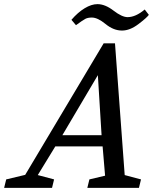

<svg xmlns="http://www.w3.org/2000/svg" viewBox="-98 -910 761 930"><path d="M-78 0 -68 -41 24 -63 404 -700H459L506 -62L585 -41L575 0H325L335 -41L411 -59L399 -201H170L85 -62L164 -41L154 0ZM204 -255H394L376 -546ZM248 -814Q279 -850 312 -870Q345 -890 374 -890Q411 -890 452 -858.5Q493 -827 520 -827Q559 -827 603 -864L623 -838Q612 -823 571.5 -792.5Q531 -762 493 -762Q452 -762 413.5 -793.5Q375 -825 347 -825Q328 -825 316 -819Q304 -813 270 -788Z"/></svg>

Font: Volkhov
Style: Italic
Weight: 400
Italic angle: -12°
Designer: Cyreal (www.cyreal.org)
Foundry: Cyreal (www.cyreal.org)
Version: Version 1.010